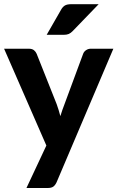

<svg xmlns="http://www.w3.org/2000/svg" viewBox="-20 -754 575 940"><path d="M535 -515.5 257 138.5Q250.5 152.5 241.2 159.5Q232 166.5 212 166.5H109.5L207 -41.5L0 -515.5H121Q137.5 -515.5 146.5 -508Q155.5 -500.5 159.5 -490.5L257.5 -244Q263 -229.5 267.2 -214.8Q271.5 -200 275.5 -185.5Q284.5 -215 296 -244.5L387 -490.5Q391 -501.5 401.5 -508.5Q412 -515.5 424.5 -515.5ZM463 -733.5 336.5 -602.5Q326.5 -592 316.8 -587.8Q307 -583.5 291.5 -583.5H208.5L278.5 -705.5Q286 -719.5 296.8 -726.5Q307.5 -733.5 329.5 -733.5Z"/></svg>

Font: Lato
Style: Regular
Weight: 800
Designer: Lukasz Dziedzic with Adam Twardoch and Botio Nikoltchev
Foundry: tyPoland Lukasz Dziedzic
Version: Version 2.015; 2015-08-06; http://www.latofonts.com/; ttfaut